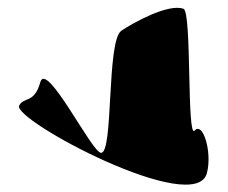

<svg xmlns="http://www.w3.org/2000/svg" viewBox="-20 -598 593 500"><path d="M30 -323C11 -286 491 -30 519 -148C533 -203 508 -282 487 -258C466 -234 480 -567 458 -575C418 -590 324 -537 296 -518C257 -491 276 -198 243 -200C219 -201 101 -441 85 -384C69 -327 42 -347 30 -323Z"/></svg>

Font: Interstorm
Style: Regular
Weight: 400
Version: Version 0.7